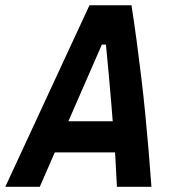

<svg xmlns="http://www.w3.org/2000/svg" viewBox="-52 -714 658 734"><path d="M-31.7 0 290 -693.8H450.7Q461.4 -624.5 470.7 -555.2Q480 -485.8 488.3 -416.5Q496.6 -347.2 503.4 -277.6Q510.3 -208 516.1 -138.7Q522 -69.3 526.9 0H395Q392.6 -54.2 389.2 -108.6Q385.7 -163.1 381.6 -217.3Q377.4 -271.5 372.8 -325.9Q368.2 -380.4 363.3 -434.8Q358.4 -489.3 353 -543.5H337.4L100.1 0ZM94.2 -131.3 110.8 -250.5H462.4L445.8 -131.3Z"/></svg>

Font: Cascadia Code PL
Style: Italic
Weight: 400
Italic angle: -10°
Monospace: yes
Designer: Aaron Bell
Foundry: Saja Typeworks
Version: Version 2404.023